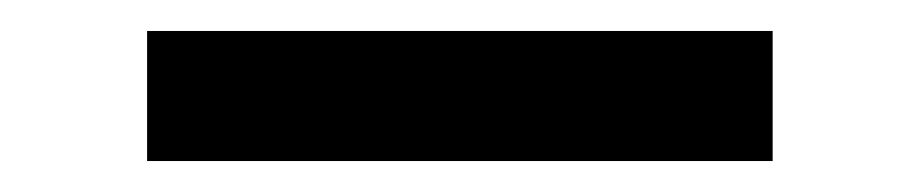

<svg xmlns="http://www.w3.org/2000/svg" viewBox="-20 -352 593 124"><path d="M75 -248V-332H479V-248Z"/></svg>

Font: DM Sans 24pt Medium
Style: Regular
Weight: 500
Designer: Colophon Foundry, Jonny Pinhorn
Foundry: Colophon Foundry
Version: Version 4.004;gftools[0.9.30]